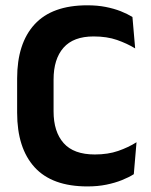

<svg xmlns="http://www.w3.org/2000/svg" viewBox="-20 -672 556 706"><path d="M301.5 13.5Q171.5 13.5 107.2 -57Q43 -127.5 43 -257.5V-383.5Q43 -512.5 107.2 -582.5Q171.5 -652.5 301 -652.5Q338 -652.5 368.5 -646.5Q399 -640.5 423.8 -630.8Q448.5 -621 467 -609.5L477 -494Q447.5 -512 410.5 -525Q373.5 -538 324 -538Q250 -538 213.5 -496.5Q177 -455 177 -379.5V-262.5Q177 -187.5 214 -145.8Q251 -104 328.5 -104Q377 -104 414.5 -117Q452 -130 482 -149L472 -31.5Q454 -20 428.5 -9.8Q403 0.5 371.2 7Q339.5 13.5 301.5 13.5Z"/></svg>

Font: Anek Bangla SemiBold
Style: Regular
Weight: 600
Designer: Sulekha Rajkumar (Bangla), Yesha Goshar (Latin)
Foundry: Ek Type
Version: Version 1.003